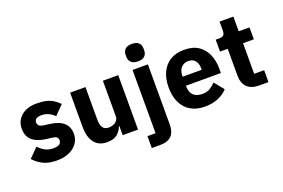

<svg xmlns="http://www.w3.org/2000/svg" viewBox="-118 -1145 2566 1740"><g transform="rotate(-20 1165.5 -274.5)"><path d="M247 12Q171 12 119 -12.5Q67 -37 26 -82L113 -170Q141 -139 175 -121Q209 -103 252 -103Q296 -103 313 -116.5Q330 -130 330 -153Q330 -173 317.5 -183Q305 -193 277 -197L220 -204Q161 -212 121.5 -232Q82 -252 62.5 -285.5Q43 -319 43 -366Q43 -442 98 -489.5Q153 -537 247 -537Q302 -537 340 -527.5Q378 -518 406.5 -499.5Q435 -481 461 -455L376 -368Q351 -393 319.5 -407.5Q288 -422 255 -422Q218 -422 201.5 -410Q185 -398 185 -378Q185 -357 196.5 -345.5Q208 -334 240 -329L299 -321Q385 -310 428.5 -270.5Q472 -231 472 -163Q472 -113 444 -73Q416 -33 365.5 -10.5Q315 12 247 12Z M883 0V-88H878Q865 -48 830.5 -18Q796 12 731 12Q651 12 609 -42Q567 -96 567 -195V-525H715V-208Q715 -160 732.5 -134Q750 -108 790 -108Q813 -108 834.5 -116.5Q856 -125 869.5 -142Q883 -159 883 -184V-525H1031V0Z M1169 85V-525H1317V56Q1317 126 1281.5 163Q1246 200 1169 200H1091V85ZM1243 -581Q1198 -581 1177.5 -602Q1157 -623 1157 -654V-676Q1157 -708 1177.5 -728.5Q1198 -749 1243 -749Q1288 -749 1308.5 -728.5Q1329 -708 1329 -676V-654Q1329 -623 1308.5 -602Q1288 -581 1243 -581Z M1674 12Q1594 12 1537.5 -21.5Q1481 -55 1451.5 -117Q1422 -179 1422 -263Q1422 -346 1450.5 -407.5Q1479 -469 1534 -503Q1589 -537 1668 -537Q1755 -537 1808.5 -499.5Q1862 -462 1887 -401Q1912 -340 1912 -269V-225H1575V-217Q1575 -165 1603.5 -134.5Q1632 -104 1691 -104Q1738 -104 1766.5 -123Q1795 -142 1820 -167L1894 -75Q1859 -35 1802.5 -11.5Q1746 12 1674 12ZM1671 -428Q1641 -428 1619.5 -414.5Q1598 -401 1586.5 -377Q1575 -353 1575 -320V-312H1759V-321Q1759 -353 1749.5 -377Q1740 -401 1720.5 -414.5Q1701 -428 1671 -428Z M2289 0H2201Q2125 0 2085 -39Q2045 -78 2045 -153V-410H1971V-525H2008Q2038 -525 2049 -539.5Q2060 -554 2060 -581V-667H2193V-525H2297V-410H2193V-115H2289Z"/></g></svg>

Font: IBM Plex Sans Var
Style: Regular
Weight: 400
Designer: Mike Abbink, Paul van der Laan, Pieter van Rosmalen
Foundry: Bold Monday
Version: Version 3.000